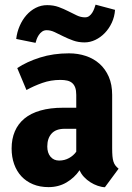

<svg xmlns="http://www.w3.org/2000/svg" viewBox="-20 -784 560 815"><path d="M425.3 10.7Q411.1 10.3 394.8 4.6Q378.4 -1 363.5 -10.5Q348.6 -20 336.4 -33Q324.2 -45.9 317.9 -61.5Q295.9 -29.3 262.2 -9.5Q228.5 10.3 186 10.3Q149.4 10.3 120.4 -1.7Q91.3 -13.7 71 -35.4Q50.8 -57.1 40 -87.4Q29.3 -117.7 29.3 -153.8Q29.3 -194.3 43 -226.3Q56.6 -258.3 83.7 -280.8Q110.8 -303.2 151.9 -314.9Q192.9 -326.7 247.6 -326.7H303.7V-381.3Q303.7 -399.9 299.3 -412.1Q294.9 -424.3 286.4 -431.6Q277.8 -439 265.4 -441.9Q252.9 -444.8 236.3 -444.8Q195.8 -444.8 159.4 -431.9Q123 -418.9 92.3 -401.9L53.2 -495.1Q93.8 -522 149.9 -539.8Q206.1 -557.6 272.9 -557.6Q311 -557.6 344.5 -546.4Q377.9 -535.2 402.6 -513.2Q427.2 -491.2 441.7 -458.3Q456.1 -425.3 456.1 -381.3V-155.3Q456.1 -134.8 457.3 -121.3Q458.5 -107.9 461.4 -98.4Q464.4 -88.9 469.7 -81.8Q475.1 -74.7 483.4 -67.9ZM231 -102.5Q253.9 -102.5 272.9 -113Q292 -123.5 303.7 -140.1V-237.3H254.4Q217.3 -237.3 199 -217Q180.7 -196.8 180.7 -162.1Q180.7 -135.3 194.3 -118.9Q208 -102.5 231 -102.5ZM468.3 -742.2Q466.3 -712.9 454.6 -687.7Q442.9 -662.6 425 -644Q407.2 -625.5 384.8 -614.7Q362.3 -604 338.9 -604Q312.5 -604 290.3 -612.1Q268.1 -620.1 248.5 -629.9Q229 -639.6 211.9 -647.7Q194.8 -655.8 178.2 -655.8Q167 -655.8 158.7 -649.9Q150.4 -644 144.8 -635.5Q139.2 -627 135.7 -617.7Q132.3 -608.4 130.9 -602.1L48.8 -618.7Q52.2 -647.9 63.5 -673.8Q74.7 -699.7 92 -719.5Q109.4 -739.3 131.8 -750.7Q154.3 -762.2 180.2 -762.2Q207 -762.2 229 -754.2Q251 -746.1 270 -736.3Q289.1 -726.6 306.2 -718.5Q323.2 -710.4 340.8 -710.4Q351.6 -710.4 358.9 -716.1Q366.2 -721.7 371.3 -729.7Q376.5 -737.8 379.9 -747.1Q383.3 -756.3 385.7 -764.2Z"/></svg>

Font: Ufes Sans ExtraBold
Style: Regular
Weight: 800
Designer: Ricardo Esteves & Filipe Motta
Foundry: ProDesignUfes - Ricardo Esteves, Filipe Motta (This is a derivative work, based on Roboto family, by Christian Robertson
Version: Version 2.0